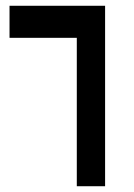

<svg xmlns="http://www.w3.org/2000/svg" viewBox="-20 -645 465 665"><path d="M344 0H246V-514H13V-625H344Z"/></svg>

Font: Changa Medium
Style: Regular
Weight: 500
Designer: Eduardo Rodriguez Tunni
Foundry: Eduardo Rodriguez Tunni
Version: Version 2.002; ttfautohint (v1.5) -l 8 -r 50 -G 150 -x 14 -H